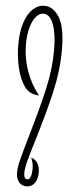

<svg xmlns="http://www.w3.org/2000/svg" viewBox="-69 -1122 419 1163"><g transform="rotate(5 140.5 -540.5)"><path d="M75 -70Q75 -102 87 -149Q99 -196 129 -300Q178 -467 206 -590Q234 -713 234 -830Q234 -927 212 -984.5Q190 -1042 151 -1042Q126 -1042 105.5 -1017.5Q85 -993 73 -949Q61 -905 61 -850Q61 -764 89.5 -685Q118 -606 167 -546Q135 -548 114 -558.5Q93 -569 77 -592Q47 -634 31 -702Q15 -770 15 -842Q15 -919 33 -975Q51 -1031 82.5 -1060.5Q114 -1090 153 -1090Q207 -1090 244 -1030Q281 -970 281 -834Q281 -707 251.5 -578.5Q222 -450 170 -278Q142 -188 130.5 -143Q119 -98 119 -71Q119 -34 140 -34Q154 -34 160.5 -52.5Q167 -71 167 -98Q167 -118 163.5 -133Q160 -148 153 -167Q206 -149 206 -81Q206 -41 188 -16Q170 9 139 9Q110 9 92.5 -12Q75 -33 75 -70Z"/></g></svg>

Font: Charmonman
Style: Regular
Weight: 400
Designer: Ekaluck Peanpanawate
Foundry: Cadson Demak Co.,Ltd.
Version: Version 1.000; ttfautohint (v1.6)